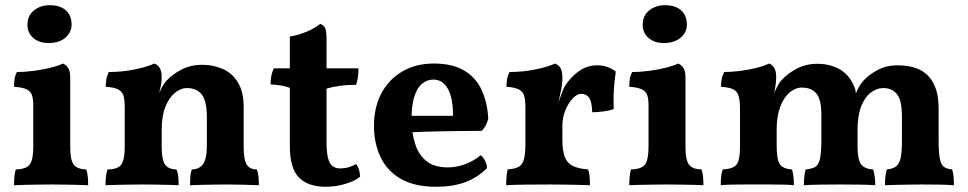

<svg xmlns="http://www.w3.org/2000/svg" viewBox="-20 -712 3734 741"><path d="M34.2 2.9Q34.2 -15.1 35.6 -30.5Q37.1 -45.9 41 -58.1Q81.1 -59.1 94.7 -77.1Q108.4 -95.2 108.4 -145V-306.2Q108.4 -330.1 103.3 -345Q98.1 -359.9 82.3 -367.4Q66.4 -375 34.2 -377Q34.2 -392.1 36.1 -406.5Q38.1 -420.9 45.4 -434.1Q78.1 -434.1 113.8 -439Q149.4 -443.8 178.7 -451.4Q208 -459 222.2 -466.8Q235.4 -461.9 243.2 -449.5Q251 -437 251 -414.1V-145Q251 -95.2 264.2 -77.1Q277.3 -59.1 313 -58.1Q317.4 -45.9 318.8 -29.5Q320.3 -13.2 320.3 2.9Q305.2 2 282.2 1.5Q259.3 1 232.2 0.5Q205.1 0 178.2 0Q151.4 0 123.3 0.5Q95.2 1 72.3 1.5Q49.3 2 34.2 2.9ZM167 -545.9Q131.3 -545.9 108.6 -565.4Q85.9 -585 85.9 -616.2Q85.9 -651.9 111.1 -671.9Q136.2 -691.9 171.4 -691.9Q212.4 -691.9 234.4 -671.9Q256.3 -651.9 256.3 -617.2Q256.3 -586.9 232.2 -566.4Q208 -545.9 167 -545.9Z M604 -413.1Q604 -400.9 601.6 -385.5Q599.1 -370.1 594.2 -353Q600.1 -365.2 606.2 -377.2Q612.3 -389.2 622.1 -399.9Q642.1 -422.9 678.2 -442.4Q714.4 -461.9 761.2 -461.9Q803.2 -461.9 839.6 -446Q876 -430.2 898.2 -394Q920.4 -357.9 920.4 -298.8V-145Q920.4 -95.2 932.4 -76.7Q944.3 -58.1 971.2 -58.1Q976.1 -45.9 977.5 -31.5Q979 -17.1 979 2.9Q957 2 922.6 1Q888.2 0 855 0Q833 0 805.7 0.5Q778.3 1 753.2 1.5Q728 2 713.4 2.9Q713.4 -15.1 714.4 -30Q715.3 -44.9 720.2 -58.1Q748 -58.1 763.2 -78.1Q778.3 -98.1 778.3 -150.9V-259.8Q778.3 -323.2 758.3 -347.7Q738.3 -372.1 701.2 -372.1Q677.2 -372.1 654.8 -353.5Q632.3 -335 618.2 -299.6Q604 -264.2 604 -210.9V-145Q604 -94.2 617.7 -76.2Q631.3 -58.1 661.1 -58.1Q667 -43.9 668.2 -30Q669.4 -16.1 669.4 2.9Q655.3 2 631.3 1.5Q607.4 1 581.8 0.5Q556.2 0 532.2 0Q510.3 0 482.2 0.5Q454.1 1 428.2 1.5Q402.3 2 387.2 2.9Q387.2 -16.1 389.2 -32Q391.1 -47.9 395 -58.1Q434.1 -58.1 447.8 -76.7Q461.4 -95.2 461.4 -145V-295.9Q461.4 -325.2 456.8 -341.6Q452.1 -357.9 436.8 -366.5Q421.4 -375 388.2 -377Q388.2 -392.1 390.6 -406.5Q393.1 -420.9 400.4 -434.1Q453.1 -434.1 502.7 -444.6Q552.2 -455.1 575.2 -466.8Q589.4 -461.9 596.7 -449.5Q604 -437 604 -413.1Z M1237.3 8.8Q1168.5 8.8 1133.5 -27.1Q1098.6 -63 1098.6 -147.9V-373Q1082.5 -378.9 1065.4 -381.8Q1048.3 -384.8 1024.4 -386.2Q1024.4 -403.8 1026.9 -418Q1029.3 -432.1 1036.6 -448.2H1098.6V-570.8Q1131.3 -576.2 1163.3 -589.6Q1195.3 -603 1216.3 -620.1Q1230.5 -613.8 1235.4 -602.8Q1240.2 -591.8 1240.2 -559.1V-448.2H1363.3Q1363.3 -430.2 1361.3 -414.6Q1359.4 -398.9 1354.5 -384.8Q1320.3 -384.8 1292.5 -380.9Q1264.6 -377 1240.2 -370.1V-164.1Q1240.2 -125 1245.8 -102.5Q1251.5 -80.1 1263.4 -71Q1275.4 -62 1292.5 -62Q1309.6 -62 1325 -66.4Q1340.3 -70.8 1354.5 -79.1Q1368.7 -61 1369.6 -29.8Q1349.6 -13.2 1312.5 -2.2Q1275.4 8.8 1237.3 8.8Z M1568.4 -265.1H1728.5Q1728.5 -332 1709 -368.4Q1689.5 -404.8 1652.3 -404.8Q1628.4 -404.8 1609.4 -389.4Q1590.3 -374 1579.6 -340.8Q1569.8 -311 1568.4 -265.1ZM1571.8 -201.7Q1575.2 -179.7 1581.5 -159.2Q1594.2 -116.2 1624.8 -91.1Q1655.3 -65.9 1708.5 -65.9Q1742.2 -65.9 1776.4 -78.9Q1810.5 -91.8 1834.5 -112.8Q1843.3 -107.9 1851.3 -93Q1859.4 -78.1 1859.4 -63Q1822.3 -25.9 1774.4 -8.5Q1726.6 8.8 1663.6 8.8Q1579.1 8.8 1526.1 -22.2Q1473.1 -53.2 1448.2 -106.7Q1423.3 -160.2 1423.3 -226.1Q1423.3 -296.9 1451.4 -350.8Q1479.5 -404.8 1532 -435.8Q1584.5 -466.8 1654.3 -466.8Q1726.6 -466.8 1772 -439.5Q1817.4 -412.1 1839.4 -363.5Q1861.3 -314.9 1864.3 -253.9Q1857.4 -225.1 1839.4 -207Q1814.5 -207 1778.3 -206.5Q1742.2 -206.1 1700.7 -205.6Q1659.2 -205.1 1616.7 -203.6Q1593.8 -202.6 1571.8 -201.7Z M2007.8 -295.9Q2007.8 -325.2 2003.2 -341.6Q1998.5 -357.9 1983.2 -366.5Q1967.8 -375 1934.6 -377Q1934.6 -392.1 1937 -406.5Q1939.5 -420.9 1946.8 -434.1Q1999.5 -434.1 2049.1 -444.6Q2098.6 -455.1 2121.6 -466.8Q2135.7 -461.9 2143.1 -449.5Q2150.4 -437 2150.4 -413.1Q2150.4 -388.2 2145 -362.8Q2140.6 -342.3 2135.3 -316.4Q2140.1 -330.1 2145 -344.2Q2152.8 -367.2 2159.7 -378.9Q2181.6 -414.1 2213.6 -437Q2245.6 -460 2285.6 -460Q2324.7 -460 2356.4 -436Q2353.5 -416 2351.1 -390.6Q2348.6 -365.2 2348.1 -339.1Q2347.7 -313 2348.6 -291Q2333.5 -285.2 2309.1 -282Q2284.7 -278.8 2265.6 -278.8Q2264.6 -318.8 2253.7 -334.5Q2242.7 -350.1 2222.7 -350.1Q2207.5 -350.1 2190.7 -332.5Q2173.8 -314.9 2162.1 -286.9Q2150.4 -258.8 2150.4 -225.1V-172.9Q2150.4 -129.9 2159.9 -106Q2169.4 -82 2190.9 -71.5Q2212.4 -61 2249.5 -58.1Q2254.4 -45.9 2255.6 -30Q2256.8 -14.2 2256.8 2.9Q2239.7 2 2214.1 1.5Q2188.5 1 2159.4 0.5Q2130.4 0 2102.5 0Q2057.6 0 2009.5 0.5Q1961.4 1 1933.6 2.9Q1933.6 -18.1 1935.1 -32.5Q1936.5 -46.9 1939.5 -58.1Q1966.8 -60.1 1981.7 -68.1Q1996.6 -76.2 2002.2 -97.7Q2007.8 -119.1 2007.8 -158.2Z M2408.7 2.9Q2408.7 -15.1 2410.2 -30.5Q2411.6 -45.9 2415.5 -58.1Q2455.6 -59.1 2469.2 -77.1Q2482.9 -95.2 2482.9 -145V-306.2Q2482.9 -330.1 2477.8 -345Q2472.7 -359.9 2456.8 -367.4Q2440.9 -375 2408.7 -377Q2408.7 -392.1 2410.6 -406.5Q2412.6 -420.9 2419.9 -434.1Q2452.6 -434.1 2488.3 -439Q2523.9 -443.8 2553.2 -451.4Q2582.5 -459 2596.7 -466.8Q2609.9 -461.9 2617.7 -449.5Q2625.5 -437 2625.5 -414.1V-145Q2625.5 -95.2 2638.7 -77.1Q2651.9 -59.1 2687.5 -58.1Q2691.9 -45.9 2693.4 -29.5Q2694.8 -13.2 2694.8 2.9Q2679.7 2 2656.7 1.5Q2633.8 1 2606.7 0.5Q2579.6 0 2552.7 0Q2525.9 0 2497.8 0.5Q2469.7 1 2446.8 1.5Q2423.8 2 2408.7 2.9ZM2541.5 -545.9Q2505.9 -545.9 2483.2 -565.4Q2460.4 -585 2460.4 -616.2Q2460.4 -651.9 2485.6 -671.9Q2510.7 -691.9 2545.9 -691.9Q2586.9 -691.9 2608.9 -671.9Q2630.9 -651.9 2630.9 -617.2Q2630.9 -586.9 2606.7 -566.4Q2582.5 -545.9 2541.5 -545.9Z M3283.2 -351.6Q3296.9 -384.8 3313.5 -401.9Q3333.5 -423.8 3367.2 -441.9Q3400.9 -460 3444.8 -460Q3493.7 -460 3528.6 -443.4Q3563.5 -426.8 3583 -389.9Q3602.5 -353 3602.5 -291V-169.9Q3602.5 -123 3607.2 -99.6Q3611.8 -76.2 3622.8 -68.1Q3633.8 -60.1 3654.8 -58.1Q3658.7 -44.9 3660.2 -30Q3661.6 -15.1 3661.6 2.9Q3637.7 1 3604.7 0.5Q3571.8 0 3536.6 0Q3513.7 0 3487.8 0.5Q3461.9 1 3437.7 1.5Q3413.6 2 3395.5 2.9Q3395.5 -17.1 3397.2 -31Q3398.9 -44.9 3402.8 -58.1Q3423.8 -60.1 3436.8 -68.6Q3449.7 -77.1 3455.3 -100.1Q3460.9 -123 3460.9 -165V-261.2Q3460.9 -326.2 3441.4 -349.1Q3421.9 -372.1 3389.6 -372.1Q3362.8 -372.1 3339.8 -354Q3316.9 -335.9 3303.2 -300.5Q3289.6 -265.1 3289.6 -210.9V-147.9Q3289.6 -97.2 3302.7 -78.6Q3315.9 -60.1 3349.6 -58.1Q3353.5 -46.9 3355.7 -31Q3357.9 -15.1 3357.9 2.9Q3333.5 1 3295.7 0.5Q3257.8 0 3220.7 0Q3184.6 0 3147.2 0.5Q3109.9 1 3082.5 2.9Q3082.5 -15.1 3084.2 -31Q3085.9 -46.9 3089.8 -58.1Q3113.8 -60.1 3126.7 -68.1Q3139.6 -76.2 3144.8 -100.1Q3149.9 -124 3149.9 -169.9V-269Q3149.9 -329.1 3130.4 -351.6Q3110.8 -374 3074.7 -374Q3049.8 -374 3027.3 -355Q3004.9 -335.9 2991.2 -300Q2977.5 -264.2 2977.5 -212.9V-147.9Q2977.5 -96.2 2989.7 -78.1Q3002 -60.1 3036.6 -58.1Q3040.5 -45.9 3042.2 -30.5Q3043.9 -15.1 3043.9 2.9Q3027.8 1 3002.2 0.5Q2976.6 0 2949.7 0Q2922.9 0 2900.9 0Q2879.9 0 2852.8 0Q2825.7 0 2801.3 0.5Q2776.9 1 2761.7 2.9Q2761.7 -15.1 2763.2 -30.5Q2764.6 -45.9 2769.5 -58.1Q2810.5 -60.1 2823.2 -77.6Q2835.9 -95.2 2835.9 -145V-288.1Q2835.9 -320.8 2831.3 -339.4Q2826.7 -357.9 2811.3 -366.5Q2795.9 -375 2762.7 -377Q2762.7 -391.1 2765.1 -405.5Q2767.6 -419.9 2774.9 -434.1Q2804.7 -434.1 2838.1 -438.5Q2871.6 -442.9 2901.1 -450.4Q2930.7 -458 2947.8 -466.8Q2960 -462.9 2967.8 -450.4Q2975.6 -438 2975.6 -414.1Q2975.6 -397 2972.2 -376Q2970.7 -366.7 2967.8 -353Q2974.1 -367.2 2978.5 -375.5Q2987.8 -394 2995.6 -401.9Q3016.6 -425.8 3052.7 -445.8Q3088.9 -465.8 3134.8 -465.8Q3181.6 -465.8 3218.3 -445.8Q3254.9 -425.8 3272.9 -386.2Q3281.7 -370.1 3283.2 -351.6Z"/></svg>

Font: Abu Sayed
Style: Regular
Weight: 400
Designer: Jayed Ahsan Saad
Foundry: Codepotro
Version: Codepotro Abu Sayed;Version 0.800